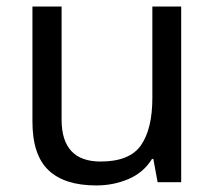

<svg xmlns="http://www.w3.org/2000/svg" viewBox="-20 -556 658 586"><path d="M533 -536V0H461L448 -71H444Q418 -29 372 -9.5Q326 10 274 10Q177 10 128 -36.5Q79 -83 79 -185V-536H168V-191Q168 -63 287 -63Q376 -63 410.5 -113Q445 -163 445 -257V-536Z"/></svg>

Font: Noto Sans Sharada
Style: Regular
Weight: 400
Designer: Monotype Design Team
Foundry: Monotype Imaging Inc.
Version: Version 2.006; ttfautohint (v1.8.4.7-5d5b)